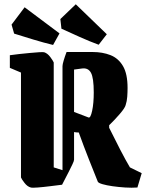

<svg xmlns="http://www.w3.org/2000/svg" viewBox="-20 -865 682 897"><path d="M437 -16Q420 -58 395.5 -120Q371 -182 348 -246Q342 -246 336.5 -246.5Q331 -247 326 -248V-119Q326 -113 318.5 -97.5Q311 -82 301 -62L270 -2Q245 1 213.5 5Q182 9 156 11Q130 13 124 11Q108 7 94.5 -10.5Q81 -28 78 -36V-526L26 -548V-607Q45 -610 69.5 -612.5Q94 -615 119 -617.5Q144 -620 162 -621Q180 -622 186 -621Q202 -616 215 -598.5Q228 -581 231 -573V-83L272 -70V-556Q272 -564 277.5 -582.5Q283 -601 291 -622H413Q459 -622 496 -607.5Q533 -593 554.5 -556.5Q576 -520 576 -454Q576 -435 574.5 -413.5Q573 -392 567 -374Q564 -361 540 -333Q516 -305 490 -280V-268Q515 -217 542 -165Q569 -113 587 -83L642 -56L622 11Q596 13 565 11Q534 9 506 5Q478 1 459 -4.5Q440 -10 437 -16ZM394 -316Q403 -313 410.5 -347.5Q418 -382 418 -433Q418 -501 405 -525Q392 -549 363 -545L326 -540V-342ZM441 -656Q400 -671 352 -692.5Q304 -714 267 -731L262 -776L334 -845L479 -705ZM228 -655Q186 -665 135 -680.5Q84 -696 46 -708L34 -750L95 -831L258 -709Z"/></svg>

Font: Grenze Gotisch ExtraBold
Style: Regular
Weight: 800
Designer: Renata Polastri
Foundry: Omnibus-Type
Version: Version 1.001